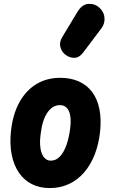

<svg xmlns="http://www.w3.org/2000/svg" viewBox="-20 -947 598 977"><path d="M233 10Q181 10 141.2 -10.5Q101.5 -31 75.8 -69Q50 -107 39.5 -159.8Q29 -212.5 35.5 -277Q44.5 -363.5 77.8 -424.8Q111 -486 164.2 -518.5Q217.5 -551 286.5 -551Q340.5 -551 381.5 -532.5Q422.5 -514 448.8 -479Q475 -444 485.5 -393.5Q496 -343 489.5 -278.5Q482.5 -213.5 461.8 -160.5Q441 -107.5 407.8 -69.2Q374.5 -31 330.5 -10.5Q286.5 10 233 10ZM186.5 -262.5Q182.5 -234 184 -209.8Q185.5 -185.5 192.2 -167.5Q199 -149.5 210.8 -139.5Q222.5 -129.5 238.5 -129.5Q264.5 -129.5 284.5 -150.2Q304.5 -171 317.8 -208Q331 -245 337 -292.5Q341 -321.5 339.2 -343.8Q337.5 -366 330.8 -381.2Q324 -396.5 312.5 -404.2Q301 -412 285 -412Q247 -412 220.8 -373.5Q194.5 -335 186.5 -262.5ZM319.5 -664Q296.5 -678 288.2 -704.2Q280 -730.5 296.5 -758L373.5 -885.5Q397.5 -925.5 430.2 -927.2Q463 -929 486 -907.5Q509.5 -886.5 511.8 -856.5Q514 -826.5 495.5 -802L403 -679.5Q384.5 -655 362.8 -653Q341 -651 319.5 -664Z"/></svg>

Font: Edu SA Hand
Style: Bold
Weight: 700
Designer: Tina and Corey Anderson, Eben Sorkin, Mirko Velimirovic
Foundry: Google for Education
Version: Version 2.000